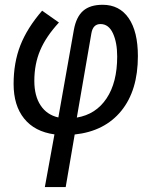

<svg xmlns="http://www.w3.org/2000/svg" viewBox="-20 -547 626 792"><path d="M251 224.6H165L204.6 7.3Q123 -3.9 79.6 -57.9Q36.1 -111.8 36.1 -200.7Q36.1 -288.6 64 -359.9Q91.8 -431.2 153.8 -502.9L223.1 -454.1Q169.9 -396.5 145.8 -339.6Q121.6 -282.7 121.6 -213.4Q121.6 -151.4 147.5 -112.3Q173.3 -73.2 220.7 -62.5L284.7 -423.8Q294.4 -477.5 323 -502.4Q351.6 -527.3 403.3 -527.3Q472.7 -527.3 510.7 -472.2Q548.8 -417 548.8 -315.4Q548.8 -173.8 480.2 -89.6Q411.6 -5.4 288.1 7.8ZM296.9 -62Q375.5 -75.2 419.4 -140.9Q463.4 -206.5 463.4 -314Q463.4 -371.6 445.8 -409.7Q428.2 -447.8 394.5 -447.8Q363.3 -447.8 356.9 -409.2Z"/></svg>

Font: CaskaydiaCove NFP SemiLight
Style: Italic
Weight: 350
Italic angle: -10°
Designer: Aaron Bell
Foundry: Saja Typeworks
Version: Version 2111.001; VTT 6.35;Nerd Fonts 3.1.1